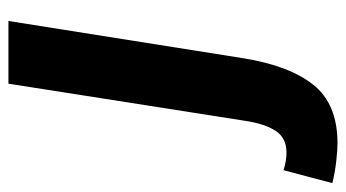

<svg xmlns="http://www.w3.org/2000/svg" viewBox="-300 -382 801 444"><g transform="rotate(-90 100.0 -160.5)"><path d="M273 -541 187 1Q170 108 125.5 164Q81 220 -10 220Q-26 220 -52 217Q-78 214 -102 208L-72 95Q-61 99 -50 100.5Q-39 102 -31 102Q2 102 18.5 77.5Q35 53 42 7L128 -541Z"/></g></svg>

Font: Georama Extended SemiBold
Style: Italic
Weight: 600
Width: 7
Italic angle: -9°
Designer: Jean-Baptiste Levee
Foundry: Production Type
Version: Version 1.000